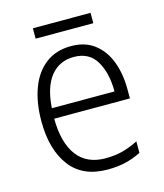

<svg xmlns="http://www.w3.org/2000/svg" viewBox="-102 -735 701 823"><g transform="rotate(-15 248.0 -324.0)"><path d="M259 -542Q321 -542 362.5 -510Q404 -478 424.5 -423.5Q445 -369 445 -300V-260H109Q110 -152 153 -95.5Q196 -39 278 -39Q319 -39 352.5 -47.5Q386 -56 424 -75V-24Q390 -7 354.5 1.5Q319 10 275 10Q164 10 108.5 -64Q53 -138 53 -263Q53 -346 76.5 -409Q100 -472 146 -507Q192 -542 259 -542ZM258 -494Q194 -494 155.5 -446.5Q117 -399 111 -306H389Q389 -388 357.5 -441Q326 -494 258 -494ZM377 -658V-612H121V-658Z"/></g></svg>

Font: Noto Sans Lao SemiCondensed Light
Style: Regular
Weight: 300
Width: 4
Designer: Monotype Design Team
Foundry: Monotype Imaging Inc.
Version: Version 2.003; ttfautohint (v1.8.4.7-5d5b)